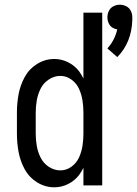

<svg xmlns="http://www.w3.org/2000/svg" viewBox="-20 -789 583 817"><path d="M211 8Q172 8 138 -13Q104 -34 85 -69Q66 -104 59 -142.5Q52 -181 52 -220V-310Q52 -349 59 -387.5Q66 -426 85 -461Q104 -496 138 -517Q172 -538 211 -538Q242 -538 270 -524Q298 -510 317 -485Q327 -471 335 -455V-735H415V0H335V-75Q327 -59 317 -45Q298 -20 270 -6Q242 8 211 8ZM237 -64Q263 -64 284.5 -80Q306 -96 316.5 -119.5Q327 -143 331 -168.5Q335 -194 335 -220V-310Q335 -336 331 -361.5Q327 -387 316.5 -410.5Q306 -434 284.5 -450Q263 -466 237 -466Q211 -466 188 -451Q165 -436 153 -412Q141 -388 136.5 -362Q132 -336 132 -310V-220Q132 -194 136.5 -168Q141 -142 153 -118Q165 -94 188 -79Q211 -64 237 -64ZM363 -215V-219ZM479 -546 437 -583Q468 -617 479 -664Q471 -665 463 -669Q450 -675 443.5 -688Q437 -701 437 -715.5Q437 -730 443.5 -743Q450 -756 463 -762.5Q476 -769 490 -769Q504 -769 517 -762.5Q530 -756 536.5 -743Q543 -730 543 -716Q543 -710 543 -704Q540 -608 479 -546Z"/></svg>

Font: Iosevka SS08
Style: Regular
Weight: 400
Monospace: yes
Designer: Belleve Invis
Foundry: Belleve Invis
Version: 2.1.0; ttfautohint (v1.8.2)